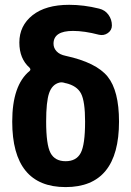

<svg xmlns="http://www.w3.org/2000/svg" viewBox="-20 -760 540 790"><path d="M330.1 -259.8Q330.1 -342.8 313.5 -375Q296.9 -407.2 250 -418H248L246.1 -418.9Q233.4 -422.9 223.6 -419.9Q194.3 -412.1 182.1 -377Q169.9 -341.8 169.9 -259.8Q169.9 -164.1 188 -130.4Q206.1 -96.7 250 -96.7Q293.9 -96.7 312 -130.4Q330.1 -164.1 330.1 -259.8ZM250 -530.3Q376 -502.9 422.9 -444.8Q469.7 -386.7 469.7 -259.8Q469.7 9.8 250 9.8Q30.3 9.8 30.3 -259.8Q30.3 -409.2 101.6 -467.8Q108.4 -473.6 101.6 -481.4Q59.6 -518.6 59.6 -585Q59.6 -654.3 113.8 -697.3Q168 -740.2 264.6 -740.2Q325.2 -740.2 387.7 -724.6Q412.1 -718.8 426.3 -699.2Q440.4 -679.7 440.4 -655.3Q440.4 -635.7 423.8 -624Q407.2 -612.3 386.7 -617.2Q327.1 -632.8 280.3 -632.8Q200.2 -632.8 200.2 -580.1Q200.2 -562.5 212.9 -548.8Q225.6 -535.2 250 -530.3Z"/></svg>

Font: Rounded-X Mgen+ 2m bold
Style: Bold
Weight: 700
Designer: [Source Han Sans]
Ryoko NISHIZUKA  (kana & ideographs); Paul D. Hunt (Latin, Greek & Cyrillic); Wenlong ZHANG  (bopomofo
Version: Version 1.059.20150602